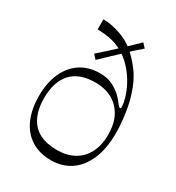

<svg xmlns="http://www.w3.org/2000/svg" viewBox="-179 -847 893 972"><g transform="rotate(30 267.0 -360.5)"><path d="M267 15Q197 15 148.5 -16.5Q100 -48 75.5 -105Q51 -162 51 -238Q51 -313 76 -370Q101 -427 148.5 -459Q196 -491 263 -491Q308 -491 340 -474Q372 -457 392.5 -436Q413 -415 422 -401Q428 -394 431 -391.5Q434 -389 437 -389Q442 -389 442 -397Q442 -418 432.5 -451Q423 -484 403 -520.5Q383 -557 352.5 -590.5Q322 -624 280 -647Q257 -659 232 -665.5Q207 -672 183 -674.5Q159 -677 140 -677V-736Q185 -736 236 -719Q287 -702 323 -672Q359 -643 395 -595.5Q431 -548 452 -479Q461 -453 468 -417Q475 -381 479 -342.5Q483 -304 483 -270Q483 -175 454.5 -111.5Q426 -48 377.5 -16.5Q329 15 267 15ZM267 -45Q322 -45 364 -67.5Q406 -90 429.5 -134.5Q453 -179 453 -241Q453 -306 429 -350Q405 -394 363 -416.5Q321 -439 267 -439Q172 -439 125.5 -387.5Q79 -336 79 -241Q79 -147 125 -96Q171 -45 267 -45ZM208 -538 186 -562Q210 -583 233.5 -604Q257 -625 280 -647Q304 -669 327 -691Q350 -713 373 -736L395 -712Q371 -692 347.5 -670.5Q324 -649 301 -626Q277 -604 254 -582Q231 -560 208 -538Z"/></g></svg>

Font: Ojuju ExtraLight
Style: Regular
Weight: 400
Version: Version 1.000